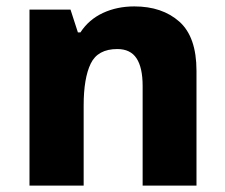

<svg xmlns="http://www.w3.org/2000/svg" viewBox="-20 -579 703 599"><path d="M399 -559Q486 -559 539.5 -511.5Q593 -464 593 -358V0H425V-311Q425 -368 406 -397Q387 -426 346 -426Q285 -426 263 -380.5Q241 -335 241 -250V0H72V-549H200L223 -478H231Q257 -518 301 -538.5Q345 -559 399 -559Z"/></svg>

Font: Noto Sans Gujarati UI ExtraBold
Style: Regular
Weight: 800
Designer: Jelle Bosma - Monotype Design Team, Universal Thirst
Foundry: Monotype Imaging Inc.
Version: Version 2.106; ttfautohint (v1.8.4.7-5d5b)